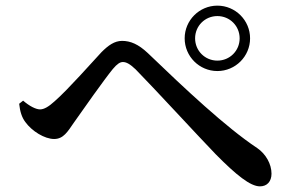

<svg xmlns="http://www.w3.org/2000/svg" viewBox="-20 -718 1040 681"><path d="M635 -582C635 -518 687 -466 751 -466C815 -466 867 -518 867 -582C867 -646 815 -698 751 -698C687 -698 635 -646 635 -582ZM672 -582C672 -626 707 -661 751 -661C795 -661 830 -626 830 -582C830 -538 795 -503 751 -503C707 -503 672 -538 672 -582ZM48 -350C51 -323 57 -302 70 -285C93 -253 138 -225 172 -225C205 -225 220 -251 242 -283C275 -330 349 -435 380 -473C396 -492 406 -498 416 -498C428 -498 441 -491 461 -472C525 -407 684 -234 745 -171C818 -97 868 -57 902 -57C927 -57 943 -74 943 -102C943 -136 923 -172 892 -193C782 -266 636 -403 504 -530C471 -561 443 -573 413 -573C386 -573 364 -557 340 -533C309 -500 223 -402 174 -359C152 -339 136 -330 122 -330C107 -330 84 -342 62 -361Z"/></svg>

Font: Noto Serif CJK KR SemiBold
Style: Regular
Weight: 600
Designer: Ryoko NISHIZUKA 西塚涼子 (kana & ideographs); Frank Grießhammer (Latin, Greek & Cyrillic); Wenlong ZHANG 张文龙 (bopomofo); San
Foundry: Adobe
Version: Version 2.001;hotconv 1.1.0;makeotfexe 2.6.0